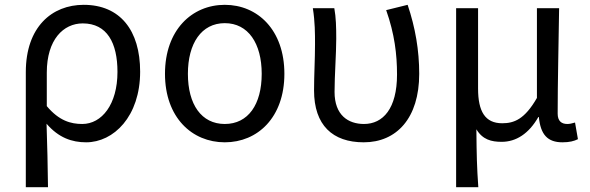

<svg xmlns="http://www.w3.org/2000/svg" viewBox="-20 -577 2447 796"><path d="M87 199H179C178 103 176 34 173 -64C223 -6 278 13 337 13C451 13 561 -94 561 -280C561 -451 478 -557 327 -557C195 -557 87 -465 87 -278ZM321 -63C274 -63 225 -76 174 -137V-276C174 -413 243 -480 323 -480C424 -480 467 -399 467 -279C467 -144 402 -63 321 -63Z M912 13C1048 13 1159 -90 1159 -271C1159 -453 1048 -557 912 -557C776 -557 664 -453 664 -271C664 -90 776 13 912 13ZM912 -63C815 -63 759 -144 759 -271C759 -397 815 -481 912 -481C1009 -481 1065 -397 1065 -271C1065 -144 1009 -63 912 -63Z M1488 13C1624 13 1718 -87 1718 -271C1718 -368 1702 -462 1670 -557L1581 -535C1616 -436 1626 -351 1626 -268C1626 -127 1568 -63 1489 -63C1424 -63 1367 -99 1367 -196C1367 -263 1374 -355 1374 -416C1374 -464 1373 -505 1366 -543H1277C1286 -486 1286 -438 1286 -394C1286 -330 1282 -266 1282 -202C1282 -58 1359 13 1488 13Z M1871 199H1963C1957 114 1956 66 1955 -41C1981 2 2017 11 2060 11C2119 11 2172 -22 2212 -92H2214C2221 -19 2250 13 2312 13C2341 13 2360 8 2376 0L2364 -69C2351 -65 2341 -63 2332 -63C2308 -63 2292 -75 2292 -106C2292 -237 2296 -396 2298 -543H2206V-171C2155 -82 2111 -66 2062 -66C1991 -66 1962 -115 1962 -210V-543H1871Z"/></svg>

Font: Noto Sans T Chinese Regular
Style: Regular
Weight: 400
Designer: Ryoko NISHIZUKA (kana & ideographs); Paul D. Hunt (Latin, Greek & Cyrillic); Wenlong ZHANG (bopomofo); Sandoll Communica
Foundry: Adobe Systems Incorporated
Version: Version 1.000;PS 1;hotconv 1.0.78;makeotf.lib2.5.61930